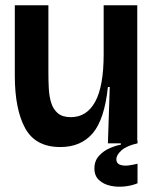

<svg xmlns="http://www.w3.org/2000/svg" viewBox="-20 -542 580 726"><path d="M208 14Q114 14 75 -57.5Q36 -129 36 -256V-522H163V-266Q163 -237 164.5 -207.5Q166 -178 173.5 -153.5Q181 -129 198.5 -114Q216 -99 248 -99Q308 -99 340 -157.5Q372 -216 372 -337V-522H499V-251V0H388L395 -213H388Q375 -90 330.5 -38Q286 14 208 14ZM500 151Q479 160 451.5 163Q424 166 398 160.5Q372 155 354.5 139Q337 123 337 95Q337 66 354.5 47Q372 28 395.5 18Q419 8 437 5V-10L500 -11V0Q459 9 439.5 26.5Q420 44 420 60Q420 76 434 81Q448 86 466.5 83.5Q485 81 500 77Z"/></svg>

Font: Bricolage Grotesque 48pt SemiBold
Style: Regular
Weight: 600
Designer: Mathieu Triay
Foundry: Atelier Triay
Version: Version 1.000; ttfautohint (v1.8.4.7-5d5b);gftools[0.9.32]